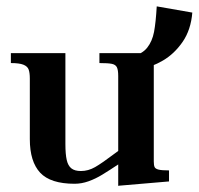

<svg xmlns="http://www.w3.org/2000/svg" viewBox="-20 -584 639 618"><path d="M76 -136V-331Q76 -350 72.2 -360.2Q68.5 -370.5 55.2 -375.8Q42 -381 15 -381V-413H190.5V-120.5Q190.5 -87.5 194.8 -69Q199 -50.5 209.8 -42Q220.5 -33.5 240.5 -33.5Q264 -33.5 286.2 -46.2Q308.5 -59 351.5 -91.5L361 -98.5L367 -59Q331 -35 309.2 -21.8Q287.5 -8.5 265 -0.5Q242.5 7.5 220 7.5Q142.5 7.5 109.2 -28.2Q76 -64 76 -136ZM360.5 12V-339.5Q360.5 -359 356.2 -367.5Q352 -376 340 -378.5Q328 -381 300 -381V-413H475V-64Q475 -51.5 477.8 -46Q480.5 -40.5 490.8 -38Q501 -35.5 524 -35.5V0L360 14ZM484.5 -563.5 599 -543.5Q594.5 -488 567.8 -449.2Q541 -410.5 504.5 -389.2Q468 -368 431 -361L406 -403Q437.5 -410 453.8 -430.5Q470 -451 475.8 -481.2Q481.5 -511.5 484.5 -563.5Z"/></svg>

Font: Didactic
Style: Regular
Weight: 400
Designer: Tyler Finck
Foundry: Etcetera Type Co
Version: Version 3.007;FEAKit 1.0